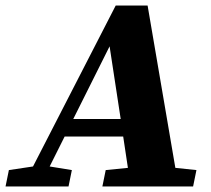

<svg xmlns="http://www.w3.org/2000/svg" viewBox="-49 -672 762 692"><path d="M-29 0H198L210 -59L130 -72L184 -180H395L412 -67L332 -59L320 0H647L659 -59L583 -67L483 -652H368L70 -72L-17 -59ZM215 -243 346 -505 386 -243Z"/></svg>

Font: Source Serif Pro Black
Style: Italic
Weight: 900
Italic angle: -12°
Designer: Frank Grießhammer
Foundry: Adobe Systems Incorporated
Version: Version 3.001;hotconv 1.0.111;makeotfexe 2.5.65597